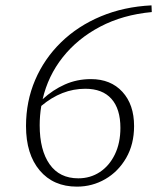

<svg xmlns="http://www.w3.org/2000/svg" viewBox="-20 -683 586 716"><path d="M128 -216Q128 -123 165 -70.5Q202 -18 272 -18Q317 -18 352.5 -41.5Q388 -65 408.5 -107.5Q429 -150 429 -206Q429 -277 395.5 -314.5Q362 -352 298 -352Q210 -352 134 -288Q128 -252 128 -216ZM267 13Q179 13 128 -47.5Q77 -108 77 -213Q77 -305 111 -384.5Q145 -464 207.5 -525Q270 -586 356 -622Q442 -658 545 -663L546 -638Q438 -628 353.5 -583.5Q269 -539 214 -469.5Q159 -400 139 -313Q177 -348 222 -368Q267 -388 319 -388Q393 -388 436.5 -340.5Q480 -293 480 -213Q480 -145 450.5 -94Q421 -43 372.5 -15Q324 13 267 13Z"/></svg>

Font: Source Serif 4 SmText Light
Style: Italic
Weight: 300
Italic angle: -12°
Designer: Frank Grießhammer
Foundry: Adobe
Version: Version 4.005;hotconv 1.1.0;makeotfexe 2.6.0